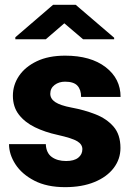

<svg xmlns="http://www.w3.org/2000/svg" viewBox="-20 -770 553 800"><path d="M323.2 -148.4Q323.2 -168.5 302 -181.4Q280.8 -194.3 219.7 -208Q168 -219.2 125.7 -239.7Q83.5 -260.3 58.6 -292.5Q33.7 -324.7 33.7 -371.1Q33.7 -416 59.3 -453.9Q85 -491.7 133.5 -514.9Q182.1 -538.1 251.5 -538.1Q357.9 -538.1 420.2 -490.2Q482.4 -442.4 482.4 -366.2H317.9Q317.9 -396.5 302.5 -413.1Q287.1 -429.7 251 -429.7Q225.6 -429.7 207.5 -416Q189.5 -402.3 189.5 -379.4Q189.5 -358.4 210.4 -344.5Q231.4 -330.6 277.8 -321.8Q331.1 -312 377.4 -293.9Q423.8 -275.9 452.9 -242.7Q481.9 -209.5 481.9 -153.3Q481.9 -106.9 453.6 -69.8Q425.3 -32.7 373.5 -11.5Q321.8 9.8 251 9.8Q175.3 9.8 123 -17.3Q70.8 -44.4 44.2 -85.7Q17.6 -127 17.6 -169.4H170.9Q172.4 -132.8 195.6 -116Q218.8 -99.1 255.4 -99.1Q288.6 -99.1 305.9 -112.8Q323.2 -126.5 323.2 -148.4ZM295.4 -750 455.6 -612.8V-606.4H326.2L248 -672.9L170.9 -606.4H43.9V-614.7L201.2 -750Z"/></svg>

Font: Vazirmatn UI Black
Style: Regular
Weight: 900
Designer: Saber Rastikerdar
Foundry: Saber Rastikerdar
Version: Version 33.003